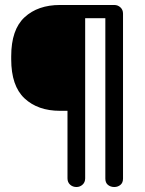

<svg xmlns="http://www.w3.org/2000/svg" viewBox="-20 -751 581 771"><path d="M221 -731H439Q453 -731 463.5 -721.5Q474 -712 474 -696V-34Q474 -17 463.5 -8.5Q453 0 439 0Q424 0 413.5 -8.5Q403 -17 403 -34V-678H322V-35Q322 -19 311.5 -9.5Q301 0 287 0Q272 0 261.5 -9.5Q251 -19 251 -35V-306H221Q132 -306 78.5 -356Q25 -406 25 -513V-525Q25 -632 78.5 -681.5Q132 -731 221 -731Z"/></svg>

Font: Dosis
Style: SemiBold
Weight: 600
Designer: Edgar Tolentino, Pablo Impallari, Igino Marini
Foundry: Edgar Tolentino, Pablo Impallari, Igino Marini
Version: Version 1.007